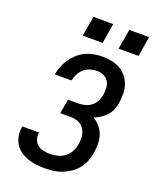

<svg xmlns="http://www.w3.org/2000/svg" viewBox="-171 -1048 942 1156"><g transform="rotate(20 300.0 -470.5)"><path d="M259 8Q230 8 202 4.5Q174 1 148.5 -8Q123 -17 101 -32.5Q79 -48 65 -70.5Q51 -93 46 -120.5Q41 -148 46 -176Q46 -178 46.5 -179.5Q47 -181 47 -183H154Q154 -182 154 -181Q154 -180 153 -179Q150 -158 157 -138Q164 -118 179.5 -105.5Q195 -93 216 -88.5Q237 -84 259 -84Q283 -84 307.5 -90Q332 -96 352.5 -111.5Q373 -127 385 -150Q397 -173 401 -197Q404 -214 404.5 -232Q405 -250 400.5 -266Q396 -282 387 -296Q378 -310 364.5 -319Q351 -328 334 -332Q317 -336 299 -336H234L250 -428H315Q336 -428 358 -433.5Q380 -439 398 -453Q416 -467 426.5 -488Q437 -509 440 -530Q444 -553 442 -575.5Q440 -598 429 -615.5Q418 -633 398 -642Q378 -651 355 -651Q334 -651 312 -644Q290 -637 272.5 -622Q255 -607 244.5 -586.5Q234 -566 230 -544H123Q128 -571 138 -597Q148 -623 164 -646.5Q180 -670 202 -689.5Q224 -709 249.5 -721Q275 -733 302 -738Q329 -743 355 -743Q386 -743 415 -737.5Q444 -732 468.5 -718.5Q493 -705 511.5 -683.5Q530 -662 539.5 -635Q549 -608 550 -578Q551 -548 546 -518Q543 -496 534.5 -473.5Q526 -451 510 -433Q494 -415 473.5 -401.5Q453 -388 431 -380Q455 -366 473.5 -344.5Q492 -323 501 -296.5Q510 -270 510.5 -240.5Q511 -211 506 -181Q502 -153 491.5 -126.5Q481 -100 463 -77Q445 -54 420 -37Q395 -20 368 -9.5Q341 1 313.5 4.5Q286 8 259 8ZM559 -821H431L453 -949H580ZM329 -821H201L223 -949H350Z"/></g></svg>

Font: Iosevka SS04 SmBd Ex Obl
Style: Regular
Weight: 600
Width: 7
Italic angle: -9°
Monospace: yes
Designer: Belleve Invis
Foundry: Belleve Invis
Version: Version 19.0.0; ttfautohint (v1.8.4)